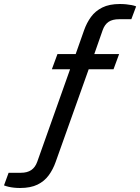

<svg xmlns="http://www.w3.org/2000/svg" viewBox="-22 -752 700 959"><path d="M78 187Q63 187 48.5 185.5Q34 184 21 181Q8 178 -2 174L21 111H82Q114 111 134 97.5Q154 84 164 56L328 -406H237L265 -482H356L398 -601Q411 -638 432.5 -667.5Q454 -697 489 -714.5Q524 -732 577 -732Q593 -732 608 -730.5Q623 -729 636 -726.5Q649 -724 658 -720L634 -656H573Q540 -656 520.5 -643Q501 -630 491 -602L449 -482H573L545 -406H421L256 57Q243 94 221.5 123.5Q200 153 165.5 170Q131 187 78 187Z"/></svg>

Font: Archivo SemiExpanded
Style: Italic
Weight: 400
Width: 6
Italic angle: -10°
Designer: Hector Gatti
Foundry: Omnibus-Type
Version: Version 2.001